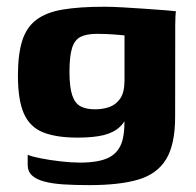

<svg xmlns="http://www.w3.org/2000/svg" viewBox="-20 -421 572 561"><path d="M241.2 119.9Q198.9 119.9 165.6 117.8Q132.3 115.6 109 109.3Q85.8 103.1 73.3 91.4Q60.9 79.7 60.9 60.8Q60.9 55.4 60.9 45.3Q60.9 35.3 60.9 31.2Q71.4 36.1 97.9 41.4Q124.4 46.7 156.3 50.4Q188.2 54.1 213.1 54.1Q270.7 54.1 299.7 38.5Q328.7 22.9 337.8 -11.3Q346.8 -45.6 341.7 -100.1L359.2 -98.3Q348.5 -67.8 330.6 -50.7Q312.7 -33.6 282.9 -26.2Q253.1 -18.9 206.6 -18.9Q144.4 -18.9 105.9 -34.3Q67.4 -49.7 49.9 -89Q32.4 -128.3 32.4 -200.2Q32.4 -262.1 44.8 -301.6Q57.2 -341.1 86 -363Q114.9 -384.9 163.4 -393.1Q212 -401.3 285.1 -401.3Q306.8 -401.3 338.9 -399.5Q370.9 -397.6 403.4 -395.4Q435.8 -393.2 460.9 -391.2Q486 -389.2 494.3 -387.9Q493.3 -385.3 492.7 -374.1Q492 -362.9 492 -348.4Q492 -333.8 492 -318.5L491.7 -79.8Q491.7 1.1 465.4 44.3Q439.1 87.4 384.2 103.7Q329.4 119.9 241.2 119.9ZM257.7 -101.6Q280.3 -101.6 299.5 -108.3Q318.7 -115.1 331.1 -132.8Q343.5 -150.6 343.8 -184.2V-317.6Q336.2 -318.6 313 -320.3Q289.8 -322.1 263.5 -322.1Q233.1 -322.1 215.7 -313.4Q198.2 -304.8 190.6 -280.9Q183 -257 183 -211.1Q183 -166.6 191 -142.7Q199 -118.9 215.6 -110.2Q232.2 -101.6 257.7 -101.6Z"/></svg>

Font: Genos Thin
Style: Regular
Weight: 100
Designer: Robert E. Leuschke
Foundry: Robert E. Leuschke
Version: Version 1.010